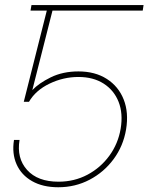

<svg xmlns="http://www.w3.org/2000/svg" viewBox="-20 -748 601 777"><path d="M215.8 9.8Q153.3 9.8 109.9 -14.9Q66.4 -39.6 47.1 -83Q27.8 -126.5 36.6 -181.6H59.1Q46.9 -107.9 89.6 -60.3Q132.3 -12.7 216.8 -12.7Q280.8 -12.7 334 -41Q387.2 -69.3 422.6 -117.9Q458 -166.5 468.3 -227.1Q478.5 -288.6 460 -335.7Q441.4 -382.8 399.4 -409.7Q357.4 -436.5 297.4 -436.5Q236.3 -436.5 180.2 -409.4Q124 -382.3 97.2 -335.9H76.2L169.4 -705.1H103.5L107.4 -727.5H561L557.6 -705.1H192.4L110.8 -383.3Q136.7 -411.1 185.5 -435.1Q234.4 -459 297.4 -459Q364.7 -459 412.1 -428.7Q459.5 -398.4 480.5 -345.5Q501.5 -292.5 490.2 -224.1Q479 -157.2 439.9 -104.2Q400.9 -51.3 342.8 -20.8Q284.7 9.8 215.8 9.8Z"/></svg>

Font: Inter Display Thin
Style: Italic
Weight: 100
Italic angle: -9.39999°
Designer: Rasmus Andersson
Foundry: rsms
Version: Version 4.000;git-a52131595